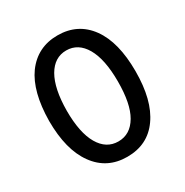

<svg xmlns="http://www.w3.org/2000/svg" viewBox="-171 -876 989 1026"><g transform="rotate(-30 323.0 -362.5)"><path d="M127 -87Q56 -185 56 -363Q58 -543 127 -639Q199 -737 323 -737Q448 -737 519 -639Q589 -542 589 -363Q589 -184 519 -86Q450 12 323 12Q198 12 127 -87ZM439 -155Q480 -225 480 -363Q480 -499 438 -572Q396 -644 323 -644Q250 -644 208 -572Q166 -499 165 -363Q165 -227 207 -155Q249 -83 323 -83Q397 -83 439 -155Z"/></g></svg>

Font: Sinter Medium
Style: Regular
Weight: 500
Foundry: Adobe & rsms
Version: Version 1.000